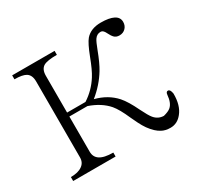

<svg xmlns="http://www.w3.org/2000/svg" viewBox="-148 -869 1108 1068"><g transform="rotate(-30 406.0 -335.5)"><path d="M42 -24.4V1H314.5V-24.4Q255.9 -24.4 228.5 -43Q203.1 -60.5 203.1 -93.8V-320.3H319.3Q395.5 -293.9 438.5 -244.1Q464.8 -212.9 494.1 -145.5Q507.8 -115.2 515.6 -100.6Q528.3 -75.2 542 -55.7Q573.2 -12.7 604.5 2.9Q627 15.6 660.2 15.6Q704.1 15.6 734.4 -22.5Q769.5 -65.4 768.6 -141.6Q763.7 -170.9 750 -170.9Q737.3 -171.9 735.4 -152.3Q731.4 -102.5 707 -81.1Q692.4 -68.4 660.2 -60.5Q624 -61.5 600.6 -89.8Q585.9 -107.4 561.5 -157.2Q528.3 -226.6 499 -259.8Q449.2 -315.4 369.1 -335.9Q433.6 -387.7 474.6 -455.1Q498 -494.1 523.4 -561.5Q540 -605.5 549.8 -620.1Q564.5 -641.6 587.9 -641.6Q598.6 -641.6 606.4 -632.8Q611.3 -627.9 619.1 -612.3Q628.9 -592.8 636.7 -585Q649.4 -571.3 670.9 -571.3Q695.3 -571.3 710.9 -587.9Q725.6 -603.5 725.6 -627Q725.6 -656.2 697.3 -670.9Q668.9 -685.5 615.2 -685.5Q550.8 -685.5 516.6 -646.5Q496.1 -622.1 468.8 -550.8Q442.4 -480.5 419.9 -445.3Q381.8 -384.8 321.3 -345.7H203.1V-582Q203.1 -623 228.5 -638.7Q252 -652.3 314.5 -652.3V-677.7H42V-652.3Q92.8 -652.3 115.2 -638.7Q140.6 -623 140.6 -582V-93.8Q140.6 -60.5 115.2 -43Q89.8 -24.4 42 -24.4Z"/></g></svg>

Font: Batang
Style: Regular
Weight: 400
Version: Version 2.21